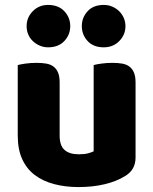

<svg xmlns="http://www.w3.org/2000/svg" viewBox="-20 -743 622 779"><path d="M52 -479Q62 -482 83.5 -485Q105 -488 128 -488Q150 -488 167.5 -485Q185 -482 197 -473Q209 -464 215.5 -448.5Q222 -433 222 -408V-193Q222 -152 242 -134.5Q262 -117 300 -117Q323 -117 337.5 -121Q352 -125 360 -129V-479Q370 -482 391.5 -485Q413 -488 436 -488Q458 -488 475.5 -485Q493 -482 505 -473Q517 -464 523.5 -448.5Q530 -433 530 -408V-104Q530 -54 488 -29Q453 -7 404.5 4.5Q356 16 299 16Q245 16 199.5 4Q154 -8 121 -33Q88 -58 70 -97.5Q52 -137 52 -193ZM88 -637Q88 -672 113 -697.5Q138 -723 175 -723Q217 -723 241 -697.5Q265 -672 265 -637Q265 -602 241 -576.5Q217 -551 175 -551Q157 -551 141 -558Q125 -565 113 -576.5Q101 -588 94.5 -603.5Q88 -619 88 -637ZM312 -637Q312 -672 335.5 -697.5Q359 -723 401 -723Q420 -723 436 -716Q452 -709 464 -697Q476 -685 482.5 -669.5Q489 -654 489 -637Q489 -602 464 -576.5Q439 -551 401 -551Q359 -551 335.5 -576.5Q312 -602 312 -637Z"/></svg>

Font: Baloo Paaji
Style: Regular
Weight: 400
Designer: Shuchita Grover and Ek Type
Foundry: Ek Type
Version: Version 1.443;PS 1.000;hotconv 16.6.51;makeotf.lib2.5.65220;